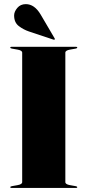

<svg xmlns="http://www.w3.org/2000/svg" viewBox="-20 -932 434 952"><path d="M304 -29Q304 -18 327 -14L355 -9Q363 -7.5 363 -4Q363 0 357 0H37Q31 0 31 -4Q31 -7.5 39 -9L67 -14Q90 -18 90 -29V-671Q90 -682 67 -686L39 -691Q31 -692.5 31 -696Q31 -700 37 -700H357Q363 -700 363 -696Q363 -692.5 355 -691L327 -686Q304 -682 304 -671ZM181.5 -860 250.5 -742.5Q253 -739 251.5 -736.5Q250 -734 245 -735.5L123.5 -776Q96.5 -785 73.2 -802.8Q50 -820.5 50 -855.5Q50 -874 65.8 -892.8Q81.5 -911.5 108 -911.5Q151 -911.5 181.5 -860Z"/></svg>

Font: Fraunces 144pt S000 Black
Style: Regular
Weight: 900
Version: Version 1.000; ttfautohint (v1.8.3)